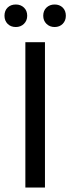

<svg xmlns="http://www.w3.org/2000/svg" viewBox="-28 -846 317 866"><path d="M86.4 0V-655.8H174.8V0ZM218.3 -724.1Q196.3 -724.1 181.6 -738.5Q167 -752.9 167 -774.9Q167 -797.9 181.6 -811.8Q196.3 -825.7 218.3 -825.7Q240.7 -825.7 254.9 -811.8Q269 -797.9 269 -774.9Q269 -752.9 254.9 -738.5Q240.7 -724.1 218.3 -724.1ZM43.5 -724.1Q20.5 -724.1 6.3 -738.5Q-7.8 -752.9 -7.8 -774.9Q-7.8 -797.9 6.3 -811.8Q20.5 -825.7 43.5 -825.7Q65.4 -825.7 80.1 -811.8Q94.7 -797.9 94.7 -774.9Q94.7 -752.9 80.1 -738.5Q65.4 -724.1 43.5 -724.1Z"/></svg>

Font: Varta Medium
Style: Regular
Weight: 500
Designer: Joana Correia, Viktoriya Grabowska, Eben Sorkin
Foundry: Sorkin Type Co.
Version: Version 1.004